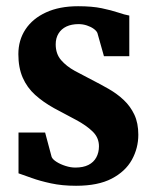

<svg xmlns="http://www.w3.org/2000/svg" viewBox="-20 -586 494 617"><path d="M224.5 11Q179.5 11 143.8 3.2Q108 -4.5 82 -14Q56 -23.5 39.5 -29V-160H125L146 -81.5Q149.5 -73.5 161.8 -65.8Q174 -58 190.5 -52.8Q207 -47.5 222 -47.5Q247.5 -47.5 264.2 -56Q281 -64.5 289.5 -80.2Q298 -96 298 -116Q298 -143.5 277.8 -163.2Q257.5 -183 224.8 -200.5Q192 -218 153.5 -238.5Q118.5 -258 92.8 -281.2Q67 -304.5 53 -336.5Q39 -368.5 39 -412Q39 -457 62 -491.8Q85 -526.5 128 -546.2Q171 -566 231 -566Q276 -566 307 -559.5Q338 -553 359.5 -545.8Q381 -538.5 395.5 -536V-405.5H314L293 -480Q290 -487 281 -493.5Q272 -500 259.2 -504.2Q246.5 -508.5 232.5 -508.5Q210 -508.5 193.5 -500.8Q177 -493 168 -478.2Q159 -463.5 159 -443.5Q159 -413 176.2 -393Q193.5 -373 220.5 -358.2Q247.5 -343.5 276 -329Q303.5 -315 330 -299.8Q356.5 -284.5 377.8 -264.5Q399 -244.5 411.8 -217.5Q424.5 -190.5 424.5 -153Q424.5 -110 403.8 -72.5Q383 -35 339 -12Q295 11 224.5 11Z"/></svg>

Font: Merriweather 24pt SemiCondensed
Style: Bold
Weight: 700
Width: 4
Designer: Eben Sorkin
Foundry: Eben Sorkin
Version: Version 2.100